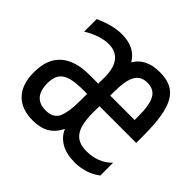

<svg xmlns="http://www.w3.org/2000/svg" viewBox="-143 -717 888 888"><g transform="rotate(45 301.0 -273.0)"><path d="M307.1 -64Q322.3 -26.9 358.4 -6.3Q394.5 14.2 447.3 14.2Q520.5 14.2 575.2 -26.9V-110.8Q551.8 -86.4 520 -73.7Q488.3 -61 451.2 -61Q421.9 -61 401.9 -69.6Q381.8 -78.1 369.1 -96.7Q356.4 -115.2 350.8 -144Q345.2 -172.9 345.2 -215.3Q345.2 -231.4 346.2 -251H585.9V-294.9Q585.9 -369.6 577.6 -420.2Q569.3 -470.7 551.3 -501.5Q533.2 -532.2 504.2 -546.1Q475.1 -560.1 433.1 -560.1Q341.3 -560.1 306.2 -498Q270.5 -560.1 184.1 -560.1Q153.3 -560.1 121.6 -552Q89.8 -543.9 51.8 -526.9V-444.8Q82.5 -463.9 114.3 -474.4Q146 -484.9 173.3 -484.9Q219.7 -484.9 243.9 -453.9Q268.1 -422.9 268.1 -363.8V-320.8H210.9Q116.7 -320.8 68.4 -277.3Q20 -233.9 20 -147.9Q20 -69.8 59.6 -27.8Q99.1 14.2 174.3 14.2Q222.7 14.2 254.9 -4.6Q287.1 -23.4 307.1 -64ZM346.2 -341.8Q346.2 -419.4 364.7 -451.7Q374.5 -468.8 389.4 -476.8Q404.3 -484.9 425.8 -484.9Q469.2 -484.9 487.3 -452.6Q505.9 -419.9 505.9 -346.2V-320.8H346.2ZM100.1 -156.2Q100.1 -182.6 107.4 -200.4Q114.7 -218.3 130.9 -229.5Q147 -240.7 173.8 -245.8Q200.7 -251 241.2 -251H265.1V-215.8Q265.1 -165 260.3 -137.7Q256.3 -113.8 249.8 -97.9Q243.2 -82 227.3 -71.5Q211.4 -61 183.1 -61Q142.6 -61 121.3 -84.7Q100.1 -108.4 100.1 -156.2Z"/></g></svg>

Font: Hack Dev
Style: Regular
Weight: 400
Designer: Christopher Simpkins
Foundry: Christopher Simpkins
Version: Version 2.0315